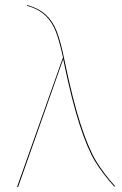

<svg xmlns="http://www.w3.org/2000/svg" viewBox="-20 -752 494 775"><path d="M239 -515Q274 -346 306 -248.5Q338 -151 368.5 -101Q399 -51 445 0L441 1Q395 -50 364.5 -99.5Q334 -149 302 -246.5Q270 -344 235 -513L53 3L49 2L233 -517H235Q220 -586 205.5 -624Q191 -662 164 -688.5Q137 -715 89 -729V-732Q138 -718 166 -691.5Q194 -665 209.5 -624.5Q225 -584 239 -515Z"/></svg>

Font: FiraGO Four
Style: Regular
Weight: 100
Designer: bBox Type
Foundry: bBox Type GmbH
Version: Version 1.001